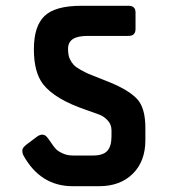

<svg xmlns="http://www.w3.org/2000/svg" viewBox="-20 -643 586 663"><path d="M482 -201V-159Q482 -86 438.5 -43Q395 0 322 0H231Q119 0 60 -108Q57 -114 57 -123.5Q57 -133 73 -145L105 -169Q116 -178 125.5 -178Q135 -178 141.5 -170.5Q148 -163 157 -149.5Q166 -136 173 -128.5Q180 -121 196 -113.5Q212 -106 232 -106H301Q336 -106 350.5 -122Q365 -138 365 -172V-193Q365 -213 352 -227Q339 -241 323.5 -247Q308 -253 276 -264Q170 -300 129 -352Q97 -393 97 -473Q97 -553 134 -588Q171 -623 260 -623H424Q448 -623 448 -600V-543Q448 -519 424 -519H283Q248 -519 231.5 -508Q215 -497 215 -474.5Q215 -452 221 -439.5Q227 -427 234.5 -419Q242 -411 259 -401.5Q276 -392 287 -387.5Q298 -383 323.5 -373Q349 -363 361 -358Q426 -331 454 -300.5Q482 -270 482 -201Z"/></svg>

Font: Rajdhani
Style: Bold
Weight: 700
Designer: Satya Rajpurohit, Jyotish Sonowal
Foundry: Indian Type Foundry
Version: Version 1.201 February 1, 2022